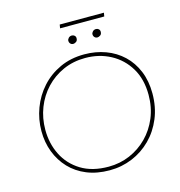

<svg xmlns="http://www.w3.org/2000/svg" viewBox="-132 -1045 1102 1175"><g transform="rotate(-15 419.0 -457.5)"><path d="M419 13Q338 13 274.5 -13Q211 -39 167 -85.5Q123 -132 99.5 -193.5Q76 -255 76 -326Q76 -401 102 -470.5Q128 -540 177 -594.5Q226 -649 295 -681Q364 -713 450 -713Q522 -713 584.5 -690Q647 -667 693.5 -623Q740 -579 766 -516Q792 -453 792 -374Q792 -288 762.5 -217Q733 -146 681.5 -94.5Q630 -43 562.5 -15Q495 13 419 13ZM418 -10Q490 -10 553 -37Q616 -64 664 -112.5Q712 -161 739.5 -227Q767 -293 767 -372Q767 -471 724.5 -542Q682 -613 610 -651.5Q538 -690 450 -690Q374 -690 310 -661.5Q246 -633 199 -583Q152 -533 126.5 -467.5Q101 -402 101 -328Q101 -241 137 -169Q173 -97 243.5 -53.5Q314 -10 418 -10ZM556 -792Q545 -792 538 -799.5Q531 -807 531 -818Q531 -827 539 -835.5Q547 -844 560 -844Q570 -844 577 -837.5Q584 -831 584 -821Q584 -805 574 -798.5Q564 -792 556 -792ZM403 -792Q392 -792 385 -799.5Q378 -807 378 -818Q378 -827 386 -835.5Q394 -844 407 -844Q417 -844 424 -837.5Q431 -831 431 -821Q431 -805 421 -798.5Q411 -792 403 -792ZM349 -905 353 -928H633L629 -905Z"/></g></svg>

Font: MuseoModerno Thin Thin
Style: Italic
Weight: 250
Italic angle: -9°
Version: Version 1.003